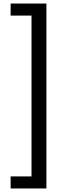

<svg xmlns="http://www.w3.org/2000/svg" viewBox="-20 -871 364 1084"><path d="M40 193V125H158V-783H40V-851H242V193Z"/></svg>

Font: Noto Sans Tamil UI SemiCondensed
Style: Regular
Weight: 400
Width: 4
Designer: Jelle Bosma - Monotype Design Team
Foundry: Monotype Imaging Inc.
Version: Version 2.004